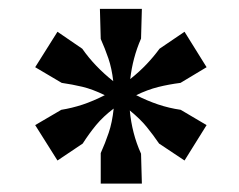

<svg xmlns="http://www.w3.org/2000/svg" viewBox="-20 -641 551 442"><path d="M211.9 -218.3V-288.6Q222.2 -311.5 230.2 -335.2Q238.3 -358.9 241.7 -391.1Q217.8 -373 201.4 -353.3Q185.1 -333.5 170.4 -310.5L112.3 -271.5L61 -353L121.1 -388.2Q145.5 -392.1 169.9 -400.1Q194.3 -408.2 221.2 -421.9Q193.4 -435.5 169.7 -441.2Q146 -446.8 122.1 -450.2L61 -486.3L112.3 -567.9L169.4 -528.8Q184.1 -507.8 201.9 -489.3Q219.7 -470.7 240.7 -454.1Q237.3 -483.9 229.5 -506.6Q221.7 -529.3 211.9 -551.3L210 -620.6H306.6L304.7 -552.2Q294.9 -529.8 288.8 -506.8Q282.7 -483.9 279.8 -459Q301.3 -476.1 317.6 -493.4Q334 -510.7 347.2 -528.8L404.8 -567.9L455.6 -486.3L395.5 -450.2Q368.7 -446.8 344.2 -440.7Q319.8 -434.6 293.5 -421.9Q318.4 -409.2 343.8 -400.6Q369.1 -392.1 396 -388.2L455.6 -353L404.8 -271.5L346.2 -310.5Q332.5 -330.6 317.6 -348.9Q302.7 -367.2 278.8 -386.7Q281.2 -360.4 287.6 -335.7Q293.9 -311 304.7 -287.1L306.6 -218.3Z"/></svg>

Font: Kameron
Style: Bold
Weight: 700
Designer: Vernon Adams
Foundry: Vernon Adams
Version: Version 1.100